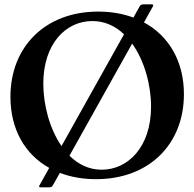

<svg xmlns="http://www.w3.org/2000/svg" viewBox="-20 -793 876 865"><path d="M164.1 51.1H201.7C209.9 50.8 214.1 48.3 218 42.3L249.6 -14.2C297.9 4.3 352.6 14.2 412.6 14.2C653.4 14.2 808.6 -144.9 808.6 -368.6C808.6 -516.3 741.1 -631.4 628.6 -692.1L669 -764.6C672.2 -771 670.8 -773.1 662.6 -773.4H625.7C617.5 -773.1 613.3 -770.6 609.4 -764.6L581 -713.8C533.7 -731.5 480.5 -740.8 422.6 -740.8C184.3 -740.8 27 -583.1 27 -356.5C27 -210.2 92.7 -97.3 201.7 -36.6L157.7 42.3C154.5 48.7 155.9 50.8 164.1 51.1ZM175.1 -416.2C175.1 -595.9 276.6 -698.2 396 -698.2C452.4 -698.2 500 -675.4 538.7 -638.5L257.1 -134.9C203.1 -213.1 175.1 -321.4 175.1 -416.2ZM293 -91.6 575.3 -596.6C631.4 -518.8 660.5 -409.1 660.5 -312.5C660.5 -129.3 555.4 -28.4 438.2 -28.4C380.7 -28.4 332 -52.9 293 -91.6Z"/></svg>

Font: Margiela Serif Semibold
Style: Regular
Weight: 600
Designer: Andreas Faust, Stefan Endress
Version: Version 1.002;FEAKit 1.0